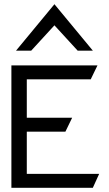

<svg xmlns="http://www.w3.org/2000/svg" viewBox="-20 -890 515 910"><path d="M56 -650H128L238 -770L348 -650H420L238 -870ZM107 -332V-514H410L442 -580H34V0H420L450 -66H107V-266H290L322 -332Z"/></svg>

Font: Charger
Style: Regular
Weight: 400
Designer: Jasper
Foundry: Cannot Into Space Fonts
Version: Version 0.98